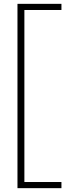

<svg xmlns="http://www.w3.org/2000/svg" viewBox="-20 -813 363 1000"><path d="M71 167V-793H300V-761H107V135H300V167Z"/></svg>

Font: Mona Sans Expanded ExtraLight
Style: Regular
Weight: 200
Width: 7
Designer: Deni Anggara
Foundry: GitHub
Version: Version 1.001;gftools[0.9.33]